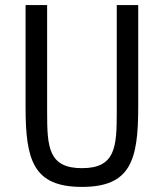

<svg xmlns="http://www.w3.org/2000/svg" viewBox="-20 -718 640 750"><path d="M79.9 -698.2V-299C79.9 -92 110.1 12.1 300.1 12.1C490.1 12.1 519.9 -92 519.9 -299V-698.2H436.1V-279.1C436.1 -144.2 431.1 -61.1 300.1 -61.1C169 -61.1 164.1 -144.2 164.1 -279.1V-698.2Z"/></svg>

Font: Margiela Mono
Style: Regular
Weight: 400
Designer: Mike Abbink, Paul van der Laan, Pieter van Rosmalen
Foundry: Bold Monday
Version: Version 2.003 2021